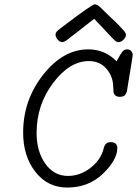

<svg xmlns="http://www.w3.org/2000/svg" viewBox="-20 -843 622 871"><path d="M85 -241.2Q85 -389.2 176 -504.2Q267.1 -619.1 379.9 -619.1Q456.1 -619.1 508.8 -564.9Q527.8 -600.1 535.9 -609.6Q543.9 -619.1 556.2 -619.1Q567.4 -619.1 574.7 -611.6Q582 -604 582 -592.8Q582 -586.9 557.1 -438Q557.1 -437 556.6 -433.6Q556.2 -430.2 555.7 -428.5Q555.2 -426.8 553.5 -422.9Q551.8 -418.9 550.8 -417Q549.8 -415 547.4 -412.1Q544.9 -409.2 542 -407.5Q539.1 -405.8 534.4 -404.8Q529.8 -403.8 524.9 -403.8H523.9Q509.8 -403.8 502.9 -410.4Q496.1 -417 495.1 -425Q494.1 -433.1 493.7 -448.5Q493.2 -463.9 491.2 -473.1Q483.4 -512.2 455.1 -539.1Q426.8 -565.9 382.8 -565.9Q295.9 -565.9 220.9 -466.6Q146 -367.2 146 -240.2Q146 -156.2 185.5 -100.6Q225.1 -44.9 288.1 -44.9Q343.3 -44.9 390.1 -81.1Q437 -117.2 450.2 -168.9Q456.1 -197.8 481 -198.2H481.9Q511.7 -198.2 512.2 -171.9Q512.2 -117.7 447 -54.9Q381.8 7.8 285.2 7.8Q196.3 7.8 140.6 -63.2Q85 -134.3 85 -241.2ZM231.9 -685.1Q231.9 -689.9 233.6 -694.1Q235.4 -698.2 239.7 -702.1Q244.1 -706.1 247.6 -709Q251 -711.9 258.5 -717.5Q266.1 -723.1 271 -727.1Q397.9 -823.2 409.2 -823.2H411.1Q422.4 -823.2 439.9 -805.2Q467.8 -777.3 505.4 -742.2Q548.3 -699.2 550.3 -690.9Q551.3 -689 551.3 -685.1Q551.3 -673.8 540.3 -662.8Q529.3 -651.9 517.1 -651.9Q509.3 -651.9 500.2 -659.9Q491.2 -668 456.1 -706.1Q427.2 -736.8 407.2 -757.8Q380.4 -736.8 341.3 -706.1Q290.5 -666 280.3 -658.9Q270 -651.9 263.2 -651.9Q251 -651.9 241.5 -663.6Q231.9 -675.3 231.9 -685.1Z"/></svg>

Font: CMU Typewriter Text
Style: LightOblique
Weight: 200
Italic angle: -9.46001°
Version: Version 0.7.0